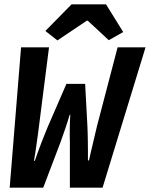

<svg xmlns="http://www.w3.org/2000/svg" viewBox="-20 -873 697 893"><path d="M25 0 78 -653H208L161 -284Q159 -266 156 -245Q153 -224 150 -202.5Q147 -181 144 -161Q141 -141 138 -125H142Q148 -142 155.5 -163.5Q163 -185 171.5 -206.5Q180 -228 188 -248.5Q196 -269 203 -285L289 -483H376L386 -297Q387 -283 387.5 -262.5Q388 -242 388.5 -218.5Q389 -195 389 -171Q389 -147 389 -127H394Q397 -143 402 -163.5Q407 -184 412 -205.5Q417 -227 422 -248Q427 -269 431 -286L527 -653H657L457 0H305V-213Q304 -244 304.5 -278.5Q305 -313 307 -339H304Q296 -311 284.5 -277.5Q273 -244 262 -213L181 0ZM247 -685 191 -729 313 -853H473L553 -724L486 -686L388 -777H384Z"/></svg>

Font: Source Code Pro
Style: Bold Italic
Weight: 700
Italic angle: -11°
Monospace: yes
Designer: Paul D. Hunt, Teo Tuominen
Foundry: Adobe Systems Incorporated
Version: Version 1.050;PS 1.000;hotconv 16.6.51;makeotf.lib2.5.65220